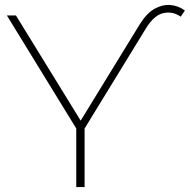

<svg xmlns="http://www.w3.org/2000/svg" viewBox="-20 -763 774 783"><path d="M734 -720 717 -695Q684 -718 646 -709.5Q608 -701 575 -647L325 -239V0H291V-239L8 -700H45L309 -271L550 -664Q578 -709 610 -727Q642 -745 674.5 -742.5Q707 -740 734 -720Z"/></svg>

Font: Montserrat Thin ExtraLight
Style: Regular
Weight: 250
Version: Version 9.000